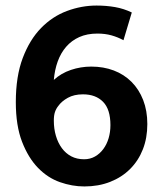

<svg xmlns="http://www.w3.org/2000/svg" viewBox="-20 -661 586 692"><path d="M328 -641Q363 -641 394.5 -635.5Q426 -630 455 -616L425 -516Q405 -527 382 -533.5Q359 -540 331 -540Q294 -540 266 -527.5Q238 -515 218.5 -492.5Q199 -470 188 -439.5Q177 -409 174 -373Q200 -397 235.5 -409Q271 -421 309 -421Q353 -421 390 -407Q427 -393 454 -366Q481 -339 496 -300.5Q511 -262 511 -214Q511 -164 495 -123Q479 -82 449 -52Q419 -22 377 -5.5Q335 11 284 11Q240 11 196 -4.5Q152 -20 117 -56Q82 -92 59.5 -150Q37 -208 37 -293Q37 -386 62 -452Q87 -518 128 -560Q169 -602 221.5 -621.5Q274 -641 328 -641ZM174 -226Q174 -197 181.5 -171.5Q189 -146 203 -127Q217 -108 237 -97.5Q257 -87 283 -87Q305 -87 322.5 -97Q340 -107 352.5 -124Q365 -141 371.5 -163Q378 -185 378 -210Q378 -267 351.5 -294Q325 -321 279 -321Q247 -321 224.5 -308.5Q202 -296 190 -279Q182 -269 178 -257Q174 -245 174 -226Z"/></svg>

Font: Ek Mukta
Style: Bold
Weight: 700
Designer: Girish Dalvi and Yashodeep Gholap
Foundry: Ek Type
Version: Version 2.538;PS 1.002;hotconv 16.6.51;makeotf.lib2.5.65220;